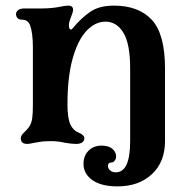

<svg xmlns="http://www.w3.org/2000/svg" viewBox="-20 -502 650 683"><path d="M305 136Q277 114 277 81Q277 52 295 34Q313 16 341 16Q367 16 380 27.5Q393 39 393 55Q393 63 388 69.5Q383 76 376 76Q370 76 367 79.5Q364 83 364 88Q364 97 371.5 104Q379 111 392 111Q443 111 443 0V-258Q443 -346 419 -385.5Q395 -425 355 -425Q319 -425 288 -392.5Q257 -360 238.5 -294Q220 -228 220 -130Q220 -83 230 -60Q240 -38 260 -30Q280 -22 280 -10Q280 -1 272.5 4.5Q265 10 250 10Q236 10 212 6Q186 0 162 0Q135 0 120 3Q105 6 102 6Q84 10 77 10Q54 10 54 -10Q54 -16 58 -22Q62 -28 68 -33Q78 -43 83 -50Q92 -63 94.5 -80.5Q97 -98 97 -130V-332Q97 -385 87 -412Q83 -422 76 -427Q69 -432 57 -432Q48 -432 42.5 -437.5Q37 -443 37 -452Q37 -460 44.5 -466Q52 -472 67 -472H131Q166 -472 199 -479Q213 -482 223 -482Q240 -482 240 -467Q240 -458 229 -432Q225 -421 225 -411Q225 -405 227 -401Q229 -397 232 -397Q236 -397 239 -402Q269 -438 301 -460Q333 -482 385 -482Q473 -482 520 -431.5Q567 -381 567 -258V0Q567 74 520.5 117.5Q474 161 398 161Q337 161 305 136Z"/></svg>

Font: Raigarh Medium
Style: Regular
Weight: 500
Designer: jaikishan Patel
Foundry: MagicType
Version: Version 1.000